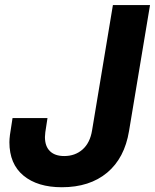

<svg xmlns="http://www.w3.org/2000/svg" viewBox="-20 -748 628 778"><path d="M230.5 10.7Q132.3 10.7 75.2 -36.4Q18.1 -83.5 18.1 -171.9Q18.1 -183.1 20.3 -201.4Q22.5 -219.7 30.8 -269.5H172.4Q165 -224.6 163.6 -211.9Q162.1 -199.2 162.1 -192.9Q162.1 -155.3 182.4 -135.5Q202.6 -115.7 240.2 -115.7Q284.2 -115.7 314.5 -142.3Q344.7 -168.9 353 -219.2L437.5 -727.5H587.9L502.9 -217.3Q484.9 -107.4 414.1 -48.3Q343.3 10.7 230.5 10.7Z"/></svg>

Font: Inter Display
Style: Bold Italic
Weight: 700
Italic angle: -9.39999°
Designer: Rasmus Andersson
Foundry: rsms
Version: Version 4.000;git-a52131595